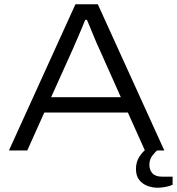

<svg xmlns="http://www.w3.org/2000/svg" viewBox="-20 -706 830 901"><path d="M22 0 334 -686H439L751 0H660L580 -178H188L108 0ZM220 -250H547L447 -474Q442 -484 434.5 -501.5Q427 -519 418.5 -539.5Q410 -560 402 -579.5Q394 -599 388 -613H380Q372 -592 360.5 -565.5Q349 -539 338.5 -514.5Q328 -490 321 -474ZM720 175Q696 175 672.5 166.5Q649 158 633.5 138.5Q618 119 618 87Q618 55 633 31Q648 7 672 -12H724V-6Q710 5 695.5 23.5Q681 42 681 68Q681 91 695 107Q709 123 741 123H790V161Q775 168 755 171.5Q735 175 720 175Z"/></svg>

Font: Archivo SemiExpanded Light
Style: Regular
Weight: 300
Width: 6
Designer: Hector Gatti
Foundry: Omnibus-Type
Version: Version 2.001